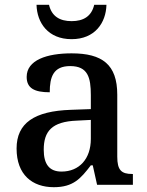

<svg xmlns="http://www.w3.org/2000/svg" viewBox="-20 -769 613 799"><path d="M278 -606C375 -606 421 -674 423 -749H372C361 -701 327 -681 278 -681C229 -681 195 -701 184 -749H132C134 -674 180 -606 278 -606ZM204 10C285 10 316 -26 358 -81H366L384 0H533V-45H530C485 -45 468 -61 468 -117V-375C468 -501 405 -547 278 -547C175 -547 91 -519 91 -449C91 -402 123 -385 187 -385C187 -449 202 -494 272 -494C346 -494 358 -446 358 -373V-315L275 -312C123 -307 49 -257 49 -151C49 -41 115 10 204 10ZM236 -55C185 -55 162 -86 162 -146C162 -223 196 -263 300 -267L358 -270V-191C358 -108 310 -55 236 -55Z"/></svg>

Font: Noto Serif Myanmar Medium
Style: Regular
Weight: 500
Designer: Ben Mitchell and the Monotype Design Team
Foundry: Monotype Imaging Inc.
Version: Version 2.106